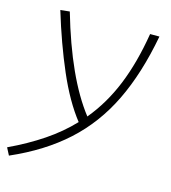

<svg xmlns="http://www.w3.org/2000/svg" viewBox="-132 -612 829 933"><g transform="rotate(15 283.0 -145.5)"><path d="M-1 230.5 -20 193.8Q74.2 149.4 149.9 98.4Q225.6 47.4 284.2 -14.6Q217.3 -99.6 160.9 -230.2Q104.5 -360.8 57.1 -517.6L103.5 -522.5Q193.4 -211.4 317.9 -51.8Q391.6 -140.6 438 -254.6Q484.4 -368.7 508.8 -517.6H555.7Q519.5 -323.7 450.9 -182.4Q382.3 -41 271.7 59.3Q161.1 159.7 -1 230.5Z"/></g></svg>

Font: Cascadia Code NF ExtraLight
Style: Italic
Weight: 200
Italic angle: -10°
Monospace: yes
Designer: Aaron Bell
Foundry: Saja Typeworks
Version: Version 2404.023; ttfautohint (v1.8.4)